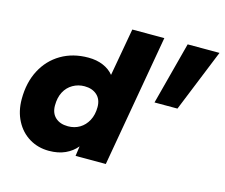

<svg xmlns="http://www.w3.org/2000/svg" viewBox="-97 -798 1097 938"><g transform="rotate(15 451.5 -329.0)"><path d="M221 10Q166 10 122 -16.5Q78 -43 53 -91Q28 -139 28 -200Q28 -284 61 -347Q94 -410 153.5 -445Q213 -480 291 -480Q333 -480 366 -466Q399 -452 419 -427L462 -668H624L507 0H354L361 -50Q338 -22 303 -6Q268 10 221 10ZM280 -130Q313 -130 339 -145.5Q365 -161 380.5 -190Q396 -219 396 -258Q396 -297 372 -318.5Q348 -340 309 -340Q277 -340 250 -324.5Q223 -309 208 -280.5Q193 -252 193 -212Q193 -173 216.5 -151.5Q240 -130 280 -130ZM659 -352 742 -668H903L775 -352Z"/></g></svg>

Font: Gantari ExtraBold
Style: Italic
Weight: 800
Italic angle: -10°
Designer: Anugrah Pasau
Foundry: Lafontype
Version: Version 1.000